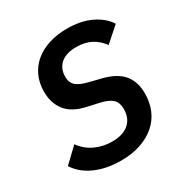

<svg xmlns="http://www.w3.org/2000/svg" viewBox="-168 -839 935 980"><g transform="rotate(-30 300.0 -349.0)"><path d="M267 12Q179 12 113.5 -18Q48 -48 16 -100L100 -180Q131 -137 177 -116Q223 -95 275 -95Q340 -95 374.5 -125.5Q409 -156 409 -210Q409 -248 388.5 -267.5Q368 -287 320 -298L249 -314Q171 -331 135.5 -376.5Q100 -422 100 -488Q100 -539 118.5 -580Q137 -621 171.5 -650Q206 -679 254.5 -694.5Q303 -710 363 -710Q444 -710 503 -681.5Q562 -653 591 -607L505 -531Q480 -566 443.5 -585.5Q407 -605 357 -605Q296 -605 264 -577Q232 -549 232 -501Q232 -466 253.5 -447.5Q275 -429 325 -417L393 -400Q471 -380 506.5 -337Q542 -294 542 -225Q542 -172 523.5 -128.5Q505 -85 469.5 -54Q434 -23 383 -5.5Q332 12 267 12Z"/></g></svg>

Font: IBM Plex Mono SemiBold
Style: Italic
Weight: 600
Italic angle: -9°
Monospace: yes
Designer: Mike Abbink, Paul van der Laan, Pieter van Rosmalen
Foundry: Bold Monday
Version: Version 2.3